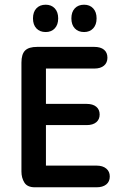

<svg xmlns="http://www.w3.org/2000/svg" viewBox="-20 -795 506 815"><path d="M175 -504H380Q407 -504 421.5 -516.5Q436 -529 436 -550Q436 -572 421.5 -584Q407 -596 380 -596H138Q102 -596 86.5 -580.5Q71 -565 71 -529V-67Q71 -40 83.5 -20Q96 0 128 0H390Q416 0 431 -12Q446 -24 446 -46Q446 -67 431 -79.5Q416 -92 390 -92H175V-264H348Q374 -264 388.5 -276Q403 -288 403 -309Q403 -330 388.5 -342Q374 -354 348 -354H175ZM174 -775Q149 -775 134.5 -759.5Q120 -744 120 -717Q120 -690 134.5 -674.5Q149 -659 174 -659Q198 -659 212.5 -674.5Q227 -690 227 -717Q227 -744 212.5 -759.5Q198 -775 174 -775ZM337 -775Q312 -775 297.5 -759.5Q283 -744 283 -717Q283 -690 297.5 -674.5Q312 -659 337 -659Q361 -659 375.5 -674.5Q390 -690 390 -717Q390 -744 375.5 -759.5Q361 -775 337 -775Z"/></svg>

Font: Beiruti SemiBold
Style: Regular
Weight: 600
Designer: Arlette Boutros
Foundry: Boutros
Version: Version 1.41